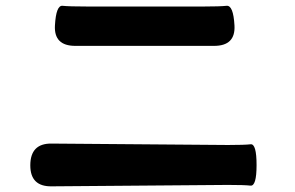

<svg xmlns="http://www.w3.org/2000/svg" viewBox="-20 -696 1040 678"><path d="M162 -38Q87 -37 87 -112Q87 -190 162 -189L785 -184Q844 -184 865 -186.5Q886 -189 886 -113Q886 -38 864.5 -40.5Q843 -43 785 -43ZM246 -534Q170 -534 174 -606Q178 -678 201 -675.5Q224 -673 287 -673H701Q756 -673 780 -675.5Q804 -678 808 -606Q812 -534 736 -534Z"/></svg>

Font: Resource Han Rounded KR
Style: Bold
Weight: 700
Designer: Cyano Hao (round all glyphs); Ryoko NISHIZUKA 西塚涼子 (kana, bopomofo & ideographs); Paul D. Hunt (Latin, Greek & Cyrillic)
Foundry: Cyano Hao
Version: 0.990